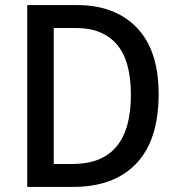

<svg xmlns="http://www.w3.org/2000/svg" viewBox="-20 -734 699 754"><path d="M603 -365Q603 -184 515.5 -92Q428 0 267 0H87V-714H283Q432 -714 517.5 -625Q603 -536 603 -365ZM494 -361Q494 -496 438.5 -560Q383 -624 279 -624H191V-90H265Q494 -90 494 -361Z"/></svg>

Font: Noto Sans Sinhala UI SemiCondensed Medium
Style: Regular
Weight: 500
Width: 4
Designer: Jelle Bosma - Monotype Design Team
Foundry: Monotype Imaging Inc.
Version: Version 2.006; ttfautohint (v1.8.4.7-5d5b)